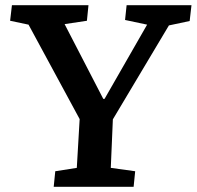

<svg xmlns="http://www.w3.org/2000/svg" viewBox="-20 -720 758 740"><path d="M378 -339H383L547 -625L462 -643L468 -700H718L711 -639L631 -622L415 -260L407 -73L501 -60L495 0H187L193 -60L276 -73L287 -261L90 -625L19 -640L26 -700H321L315 -640L229 -627Z"/></svg>

Font: Literata 12pt SemiBold
Style: Italic
Weight: 600
Italic angle: -2°
Designer: Latin by Veronika Burian and Jose Scaglione. Greek by Irene Vlachou. Cyrillic by Vera Evstafieva
Foundry: TypeTogether
Version: Version 3.002